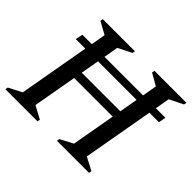

<svg xmlns="http://www.w3.org/2000/svg" viewBox="-148 -865 1070 1070"><g transform="rotate(45 386.5 -330.0)"><path d="M3 0 6 -16 84 -56 158 -475H83L92 -518H166L181 -604L108 -644L111 -660H364L361 -644L281 -604L266 -518H570L585 -604L515 -644L518 -660H770L767 -644L686 -604L671 -518H746L738 -475H663L589 -56L665 -16L662 0H409L412 -16L488 -56L534 -315H230L184 -56L259 -16L256 0ZM239 -366H543L562 -475H258Z"/></g></svg>

Font: Spectral Medium
Style: Italic
Weight: 500
Italic angle: -10°
Designer: Jean-Baptiste Levee
Foundry: Production Type
Version: Version 2.001